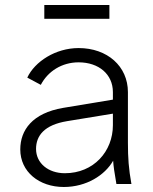

<svg xmlns="http://www.w3.org/2000/svg" viewBox="-20 -735 613 767"><path d="M235 12C325 12 399 -35 432 -93C433 -73 437 -46 445 0H505C494 -61 491 -104 491 -165V-367C491 -470 409 -543 294 -543C202 -543 119 -489 89 -425L143 -396C171 -450 227 -486 294 -486C375 -486 431 -438 431 -367V-337L232 -304C109 -283 61 -215 61 -138C61 -49 136 12 235 12ZM124 -140C124 -193 157 -236 248 -251L431 -281V-235C431 -130 354 -43 239 -43C173 -43 124 -83 124 -140ZM157 -660H417V-715H157Z"/></svg>

Font: Mluvka Light
Style: Regular
Weight: 300
Designer: Modified by Jiří Krblich, Original typeface by Gumpita Rahayu
Foundry: Gumpita Rahayu & Jiří Krblich
Version: Version 2.000;Glyphs 3.1.1 (3134)